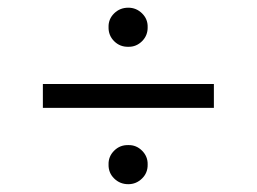

<svg xmlns="http://www.w3.org/2000/svg" viewBox="-20 -531 661 494"><path d="M530.3 -314.9V-253.4H90.3V-314.9ZM310.1 -57.1Q288.6 -57.1 273.7 -71.8Q258.8 -86.4 259.3 -107.9Q258.8 -128.4 273.7 -143.3Q288.6 -158.2 310.1 -157.7Q330.6 -158.2 345.5 -143.3Q360.4 -128.4 359.9 -107.9Q360.4 -86.4 345.5 -71.8Q330.6 -57.1 310.1 -57.1ZM310.1 -410.6Q288.6 -410.2 273.7 -425Q258.8 -439.9 259.3 -461.4Q258.8 -481.9 273.7 -496.6Q288.6 -511.2 310.1 -511.2Q330.6 -511.2 345.5 -496.6Q360.4 -481.9 359.9 -461.4Q360.4 -439.9 345.5 -425Q330.6 -410.2 310.1 -410.6Z"/></svg>

Font: Inter Tight Light
Style: Regular
Weight: 300
Designer: Rasmus Andersson
Foundry: rsms
Version: Version 3.004